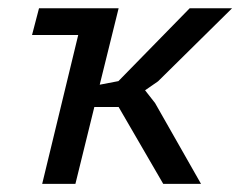

<svg xmlns="http://www.w3.org/2000/svg" viewBox="-20 -451 589 471"><path d="M75.7 -430.7H271L224.6 -243.2L270.5 -252L445.3 -430.7H549.3L367.7 -251.5L335.9 -229.5L360.4 -198.2L473.1 0H380.4L271 -188.5H211.4L165 0H83.5L171.9 -365.2H58.6Z"/></svg>

Font: PT Astra Sans
Style: Italic
Weight: 400
Italic angle: -16°
Designer: A.Korolkova, I. Chaeva
Foundry: ParaType Ltd
Version: Version 1.001; ttfautohint (v1.6)